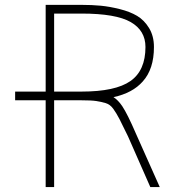

<svg xmlns="http://www.w3.org/2000/svg" viewBox="-20 -752 706 774"><path d="M198.2 -382.8H308.6Q445.3 -382.8 505.9 -425.3Q566.4 -467.8 566.4 -562.5Q566.4 -628.9 506.8 -663.1Q447.3 -697.3 308.6 -697.3H198.2ZM437.5 -360.4Q456.1 -348.6 472.7 -324.2Q494.1 -292 527.3 -214.8L624 2H585.9L496.1 -202.1Q473.6 -249 461.4 -272.5Q449.2 -295.9 436.5 -313.5Q423.8 -331.1 405.8 -336.4Q387.7 -341.8 368.2 -344.7Q348.6 -347.7 308.6 -347.7H198.2V2H164.1V-347.7H41V-382.8H164.1V-732.4H308.6Q350.6 -732.4 386.2 -729Q421.9 -725.6 462.9 -715.3Q503.9 -705.1 532.7 -688Q561.5 -670.9 581.1 -638.7Q600.6 -606.4 600.6 -562.5Q600.6 -473.6 555.7 -423.8Q514.6 -377 437.5 -360.4Z"/></svg>

Font: Gen Shin Gothic ExtraLight
Style: Regular
Weight: 100
Designer: [Source Han Sans]
Ryoko NISHIZUKA  (kana & ideographs); Paul D. Hunt (Latin, Greek & Cyrillic); Wenlong ZHANG  (bopomofo
Version: Version 1.002.20150607